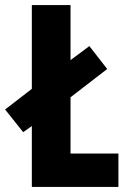

<svg xmlns="http://www.w3.org/2000/svg" viewBox="-43 -734 500 754"><path d="M82 0V-239L48 -215L-23 -304L82 -385V-714H234V-498L308 -553L378 -463L234 -352V-131H422V0Z"/></svg>

Font: Noto Sans Lao Looped ExtraCondensed ExtraBold
Style: Regular
Weight: 800
Width: 2
Designer: Mark Frömberg, Ben Mitchell
Foundry: The Fontpad Ltd
Version: Version 1.002; ttfautohint (v1.8.4.7-5d5b)